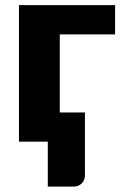

<svg xmlns="http://www.w3.org/2000/svg" viewBox="-20 -538 470 729"><path d="M417 -407.5H207V-111H302.5V126.5Q302.5 146.5 290.2 158.5Q278 170.5 259 170.5H161.5V0H52V-518.5H417Z"/></svg>

Font: Lato ExtraBold
Style: Regular
Weight: 800
Designer: Lukasz Dziedzic with Adam Twardoch and Botio Nikoltchev
Foundry: tyPoland Lukasz Dziedzic
Version: Version 2.015; 2015-08-06; http://www.latofonts.com/